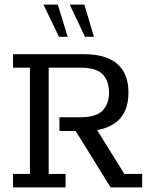

<svg xmlns="http://www.w3.org/2000/svg" viewBox="-20 -820 664 840"><path d="M37 0V-59H111V-524H37V-583H346Q444 -583 493 -540.5Q542 -498 542 -415Q542 -331 492.5 -289Q443 -247 352 -247H335L390 -275L524 -59H602V0H464L311 -247H240V-307H331Q400 -307 428.5 -336Q457 -365 457 -415Q457 -465 429.5 -494.5Q402 -524 331 -524H193V-59H267V0ZM352 -659 285 -800H349L391 -659ZM238 -659 170 -800H233L276 -659Z"/></svg>

Font: Rokkitt SemiBold
Style: Regular
Weight: 400
Version: Version 3.103